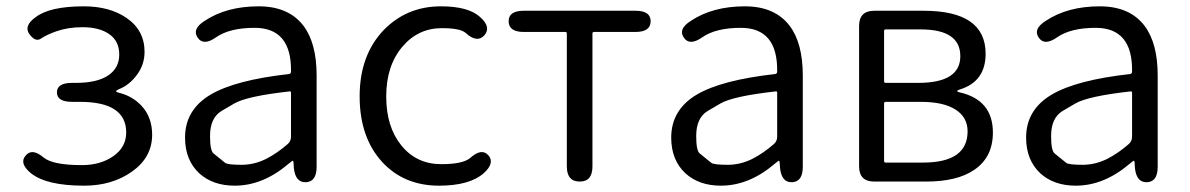

<svg xmlns="http://www.w3.org/2000/svg" viewBox="-20 -574 3763 607"><path d="M246 13Q126 13 77 -27Q40 -58 61 -82Q81 -107 118 -76Q147 -52 239 -52Q298 -52 338.5 -80.5Q379 -109 379 -155Q379 -252 233 -252H208Q160 -252 160 -282Q160 -312 208 -312H220Q287 -312 322 -335.5Q357 -359 357 -401.5Q357 -444 325.5 -466Q294 -488 241 -488Q195 -488 158 -475Q127 -464 109.5 -452Q92 -440 73 -466Q54 -492 93 -520Q138 -554 245 -554Q326 -554 379 -518Q437 -479 437 -410Q437 -370 413 -337.5Q389 -305 356 -292Q347 -288 347 -285.5Q347 -283 355 -281Q398 -271 428 -239Q461 -203 461 -148Q461 -77 398 -32Q335 13 246 13Z M722 13Q653 13 610 -26Q565 -68 565 -139Q565 -227 646 -275Q724 -321 894 -340Q900 -341 900 -348Q902 -486 785 -486Q706 -486 663 -456Q623 -428 605 -455Q586 -482 627 -508Q696 -554 798 -554Q892 -554 939 -493Q981 -438 981 -335V-47Q981 0 948 2Q914 4 909 -43L908 -60Q907 -66 905.5 -66Q904 -66 892 -56Q811 13 722 13ZM744 -53Q784 -53 822 -72Q857 -90 890 -119Q900 -128 900 -142V-281Q900 -286 895 -285Q761 -270 721 -247Q700 -235 680 -223Q644 -201 644 -144Q644 -98 655 -89Q673 -74 692 -59Q700 -53 744 -53Z M1368 13Q1258 13 1189 -61Q1117 -139 1117 -269.5Q1117 -400 1194 -480Q1267 -554 1374 -554Q1461 -554 1498 -520Q1534 -488 1511 -462Q1488 -437 1452 -470Q1435 -485 1377 -485Q1301 -485 1251 -425Q1201 -365 1201 -269Q1201 -173 1249 -114Q1297 -55 1375 -55Q1444 -55 1467 -75Q1503 -107 1524 -83Q1545 -59 1510 -27Q1465 13 1368 13Z M1813 0Q1772 0 1772 -48V-468Q1772 -473 1767 -473H1636Q1588 -473 1588 -507Q1588 -540 1636 -540H1989Q2037 -540 2037 -507Q2037 -473 1989 -473H1858Q1853 -473 1853 -468V-48Q1853 0 1813 0Z M2259 13Q2190 13 2147 -26Q2102 -68 2102 -139Q2102 -227 2183 -275Q2261 -321 2431 -340Q2437 -341 2437 -348Q2439 -486 2322 -486Q2243 -486 2200 -456Q2160 -428 2142 -455Q2123 -482 2164 -508Q2233 -554 2335 -554Q2429 -554 2476 -493Q2518 -438 2518 -335V-47Q2518 0 2485 2Q2451 4 2446 -43L2445 -60Q2444 -66 2442.5 -66Q2441 -66 2429 -56Q2348 13 2259 13ZM2281 -53Q2321 -53 2359 -72Q2394 -90 2427 -119Q2437 -128 2437 -142V-281Q2437 -286 2432 -285Q2298 -270 2258 -247Q2237 -235 2217 -223Q2181 -201 2181 -144Q2181 -98 2192 -89Q2210 -74 2229 -59Q2237 -53 2281 -53Z M2744 0Q2696 0 2696 -48V-492Q2696 -540 2744 -540H2900Q3096 -540 3096 -404Q3096 -316 3014 -291Q3006 -288 3006 -286Q3006 -284 3014 -282Q3119 -258 3119 -155Q3119 -77 3060 -37Q3006 0 2908 0ZM2775 -65Q2775 -60 2780 -60H2898Q3039 -60 3039 -159Q3039 -203 3001 -227.5Q2963 -252 2891 -252H2780Q2775 -252 2775 -247ZM2775 -317Q2775 -312 2780 -312H2883Q3016 -312 3016 -396.5Q3016 -481 2891 -481H2780Q2775 -481 2775 -476Z M3381 13Q3312 13 3269 -26Q3224 -68 3224 -139Q3224 -227 3305 -275Q3383 -321 3553 -340Q3559 -341 3559 -348Q3561 -486 3444 -486Q3365 -486 3322 -456Q3282 -428 3264 -455Q3245 -482 3286 -508Q3355 -554 3457 -554Q3551 -554 3598 -493Q3640 -438 3640 -335V-47Q3640 0 3607 2Q3573 4 3568 -43L3567 -60Q3566 -66 3564.5 -66Q3563 -66 3551 -56Q3470 13 3381 13ZM3403 -53Q3443 -53 3481 -72Q3516 -90 3549 -119Q3559 -128 3559 -142V-281Q3559 -286 3554 -285Q3420 -270 3380 -247Q3359 -235 3339 -223Q3303 -201 3303 -144Q3303 -98 3314 -89Q3332 -74 3351 -59Q3359 -53 3403 -53Z"/></svg>

Font: Resource Han Rounded JP Normal
Style: Regular
Weight: 350
Designer: Cyano Hao (round all glyphs); Ryoko NISHIZUKA 西塚涼子 (kana, bopomofo & ideographs); Paul D. Hunt (Latin, Greek & Cyrillic)
Foundry: Cyano Hao
Version: 0.990